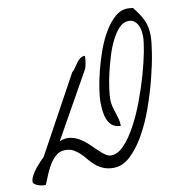

<svg xmlns="http://www.w3.org/2000/svg" viewBox="-87 -880 908 962"><g transform="rotate(-10 367.0 -399.0)"><path d="M5.9 -25.4Q5.9 -40 15.6 -58.1Q25.4 -76.2 38.6 -92.3Q51.8 -108.4 64 -121.1Q76.2 -133.8 82 -138.7L296.9 -532.2Q306.6 -540 314.5 -552.2Q322.3 -564.5 330.6 -575.7Q338.9 -586.9 349.1 -594.7Q359.4 -602.5 374 -602.5Q374 -586.9 370.6 -564.9Q367.2 -543 360.4 -532.2L175.8 -203.1Q205.1 -214.8 230 -210.4Q254.9 -206.1 276.4 -193.4Q297.9 -180.7 316.9 -162.6Q335.9 -144.5 353 -127.9Q370.1 -111.3 385.7 -99.6Q401.4 -87.9 417 -87.9Q451.2 -87.9 483.4 -122.1Q515.6 -156.2 544.9 -210Q574.2 -263.7 598.6 -329.1Q623 -394.5 640.6 -456.5Q658.2 -518.6 668 -569.8Q677.7 -621.1 677.7 -646.5Q677.7 -660.2 675.3 -676.3Q672.9 -692.4 666 -705.6Q659.2 -718.8 647.9 -727.5Q636.7 -736.3 619.1 -736.3Q592.8 -736.3 571.3 -713.9Q549.8 -691.4 532.2 -656.2Q514.6 -621.1 501.5 -577.6Q488.3 -534.2 479 -493.2Q469.7 -452.1 465.3 -418Q460.9 -383.8 460.9 -366.2Q460.9 -346.7 465.3 -329.1Q469.7 -311.5 475.6 -294.9Q481.4 -278.3 485.8 -261.2Q490.2 -244.1 490.2 -225.6Q462.9 -225.6 446.8 -239.3Q430.7 -252.9 422.9 -273.4Q415 -293.9 412.6 -317.9Q410.2 -341.8 410.2 -362.3Q410.2 -385.7 416.5 -427.7Q422.9 -469.7 435.1 -518.1Q447.3 -566.4 465.3 -616.2Q483.4 -666 507.3 -706.5Q531.2 -747.1 561 -772.9Q590.8 -798.8 626 -798.8Q628.9 -798.8 639.2 -797.9Q649.4 -796.9 652.3 -796.9Q668 -777.3 679.7 -759.8Q691.4 -742.2 699.7 -724.6Q708 -707 711.9 -687.5Q715.8 -668 715.8 -643.6Q715.8 -613.3 706.5 -555.7Q697.3 -498 679.7 -429.2Q662.1 -360.4 636.7 -288.6Q611.3 -216.8 578.1 -158.2Q544.9 -99.6 504.9 -62Q464.8 -24.4 418.9 -24.4Q387.7 -24.4 365.7 -34.2Q343.8 -43.9 327.1 -58.1Q310.5 -72.3 296.9 -89.4Q283.2 -106.4 268.6 -120.6Q253.9 -134.8 236.3 -144.5Q218.8 -154.3 193.4 -154.3Q167 -154.3 147.5 -137.7Q127.9 -121.1 113.3 -96.7Q98.6 -72.3 87.9 -45.9Q77.1 -19.5 69.3 0Q67.4 0 63 0.5Q58.6 1 56.6 1Q51.8 1 43.5 -1Q35.2 -2.9 26.9 -6.3Q18.6 -9.8 12.2 -14.6Q5.9 -19.5 5.9 -25.4Z"/></g></svg>

Font: La Belle Aurore
Style: Regular
Weight: 400
Version: Version 1.001 2001